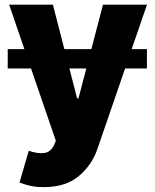

<svg xmlns="http://www.w3.org/2000/svg" viewBox="-20 -565 643 798"><path d="M590.6 -360.8V-280.5H500L384.9 54Q362.2 120.4 307.9 166.5Q253.6 212.7 161.9 212.7Q126.4 212.7 101.4 206.3Q76.3 199.9 61.1 193.9L99.4 61.8Q137.4 74.6 164.1 70.8Q190.7 67.1 204.9 38L212 19.9L109 -280.5H12.1V-360.8H81.3L18.1 -545.5H199.9L247.5 -360.8H359.7L408 -545.5H590.9L527.3 -360.8ZM338.8 -280.5H268.5L300.4 -156.2H306.1Z"/></svg>

Font: Inter UI Extra Bold
Style: Regular
Weight: 800
Designer: Rasmus Andersson
Foundry: rsms
Version: 3.2;8d6f07862